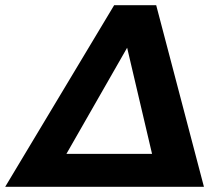

<svg xmlns="http://www.w3.org/2000/svg" viewBox="-77 -720 856 740"><path d="M525 -700 709 0H-57L363 -700ZM179 -127H509L413 -536Z"/></svg>

Font: Gontserrat SemiBold
Style: Italic
Weight: 600
Italic angle: -11.3°
Designer: Julieta Ulanovsky
Foundry: Julieta Ulanovsky
Version: Version 6.001